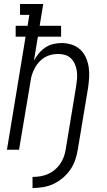

<svg xmlns="http://www.w3.org/2000/svg" viewBox="-20 -755 540 968"><path d="M144 193V137Q163 137 182.5 134Q202 131 220.5 123Q239 115 255 102Q271 89 282.5 72.5Q294 56 301 37.5Q308 19 311 0Q324 -80 337.5 -160.5Q351 -241 364 -321Q367 -340 368.5 -359Q370 -378 367.5 -396Q365 -414 358 -430.5Q351 -447 339 -459.5Q327 -472 309.5 -477.5Q292 -483 273 -483Q256 -483 238.5 -479Q221 -475 205 -465.5Q189 -456 176.5 -442Q164 -428 155.5 -412Q147 -396 141.5 -379.5Q136 -363 134 -345L76 0H15L109 -570H59V-625H119L128 -680H81V-735H198L180 -625H288V-570H171L151 -449Q161 -468 175.5 -485.5Q190 -503 208.5 -515.5Q227 -528 248.5 -533Q270 -538 291 -538Q317 -538 341.5 -530Q366 -522 384 -505.5Q402 -489 412.5 -466Q423 -443 427 -417.5Q431 -392 429.5 -365.5Q428 -339 424 -312L372 0Q368 26 359 52Q350 78 334 101Q318 124 296 142.5Q274 161 249 172.5Q224 184 197.5 188.5Q171 193 144 193Z"/></svg>

Font: Iosevka Slab Light
Style: Italic
Weight: 300
Italic angle: -9°
Monospace: yes
Designer: Belleve Invis
Foundry: Belleve Invis
Version: Version 11.1.1; ttfautohint (v1.8.3)